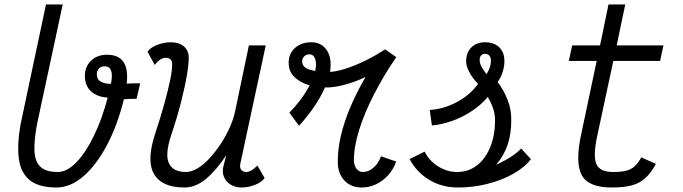

<svg xmlns="http://www.w3.org/2000/svg" viewBox="-20 -820 3040 854"><path d="M603.5 -449.5 587.5 -380.5Q573 -381 559 -380.2Q545 -379.5 531 -378.5Q502.5 -262.5 455.5 -174Q408.5 -85.5 350.8 -35.8Q293 14 231 14Q152.5 14 112.2 -18.8Q72 -51.5 63.8 -114.2Q55.5 -177 71.5 -267L184.5 -800H259L144.5 -267Q131.5 -196.5 133.2 -149.5Q135 -102.5 159 -78.8Q183 -55 237 -55Q278 -55 319.5 -97.8Q361 -140.5 397.5 -215.5Q434 -290.5 459 -386Q413 -388.5 385.5 -413.2Q358 -438 357.5 -481.5Q357 -522 384 -549.2Q411 -576.5 456.5 -576.5Q507 -576.5 529 -544.8Q551 -513 543.5 -448Q557 -449 571.8 -449.2Q586.5 -449.5 603.5 -449.5ZM410.5 -490Q410.5 -467 428 -457Q445.5 -447 473.5 -447Q477.5 -466 477.5 -483.8Q477.5 -501.5 470.5 -513.2Q463.5 -525 445.5 -525Q427 -525 418.8 -513.8Q410.5 -502.5 410.5 -490Z M668.5 -531 636 -590Q650 -609.5 680 -620.8Q710 -632 740 -632Q776.5 -632 797.8 -613.8Q819 -595.5 819.5 -565Q820 -537 811.2 -485.2Q802.5 -433.5 785 -365Q767.5 -296.5 741 -217.5Q713 -132 731.5 -93.5Q750 -55 807 -55Q832 -55 859.5 -71.8Q887 -88.5 913.2 -117.2Q939.5 -146 962.5 -181Q985.5 -216 1002.2 -253.8Q1019 -291.5 1026 -326L1087 -618H1162L1050 -97Q1049.5 -93 1048.5 -88Q1047.5 -83 1048 -78.5Q1049 -67.5 1056.8 -61.2Q1064.5 -55 1076 -55Q1085.5 -55 1097 -61.2Q1108.5 -67.5 1125 -83.5L1157 -28Q1143.5 -9 1113.5 2.5Q1083.5 14 1053 14Q1027.5 14 1006.2 1.2Q985 -11.5 975.8 -34Q966.5 -56.5 975 -85.5L986.5 -130Q943.5 -64 897 -25Q850.5 14 801 14Q700 14 665.2 -45.8Q630.5 -105.5 670 -225Q693 -294.5 710.2 -356.2Q727.5 -418 737.2 -465.2Q747 -512.5 745.5 -539Q745 -550.5 737.2 -556.8Q729.5 -563 717 -563Q705 -563 692 -554.5Q679 -546 668.5 -531Z M1310 -260.5 1267 -319Q1320.5 -373 1353 -432.2Q1385.5 -491.5 1385.5 -533.5Q1385.5 -553.5 1378 -566Q1370.5 -578.5 1356 -578.5Q1342.5 -578.5 1333.2 -569.5Q1324 -560.5 1324 -546.5Q1324 -521 1356 -510.5Q1388 -500 1440 -500Q1470 -500 1511.8 -512.8Q1553.5 -525.5 1600.8 -548.2Q1648 -571 1693 -600.5L1742.5 -566Q1686 -483 1643.5 -400.2Q1601 -317.5 1577.5 -242.2Q1554 -167 1554 -106Q1555 -83 1566 -69Q1577 -55 1594 -55Q1619 -55 1641.8 -74.8Q1664.5 -94.5 1674.5 -125L1742 -101.5Q1730.5 -67.5 1707 -41.2Q1683.5 -15 1653 -0.5Q1622.5 14 1589 14Q1540.5 14 1511.2 -17.8Q1482 -49.5 1482.5 -101Q1482 -155 1496.2 -216.2Q1510.5 -277.5 1538.5 -343.8Q1566.5 -410 1606 -477.5Q1559.5 -455.5 1513.5 -443.2Q1467.5 -431 1435 -431Q1357.5 -431 1310.5 -461Q1263.5 -491 1264 -539Q1263 -580 1291.2 -606Q1319.5 -632 1365 -632Q1404.5 -632 1428 -604Q1451.5 -576 1450.5 -530Q1451 -496 1433.8 -450.8Q1416.5 -405.5 1384.8 -356.5Q1353 -307.5 1310 -260.5Z M2017 14Q1945.5 14 1889 -20.2Q1832.5 -54.5 1802 -112.5L1869 -145.5Q1889 -104.5 1929.2 -79.8Q1969.5 -55 2012 -55Q2065 -55 2103 -85.5Q2141 -116 2161.5 -168.2Q2182 -220.5 2182 -285.5Q2181.5 -315.5 2172.2 -341Q2163 -366.5 2149.5 -388.5Q2120.5 -354 2079.8 -326.8Q2039 -299.5 1992.8 -282.8Q1946.5 -266 1901 -262L1891.5 -331Q1954 -334.5 2013 -366.5Q2072 -398.5 2106.5 -447Q2082 -471.5 2067.2 -499.5Q2052.5 -527.5 2053.5 -548Q2053 -585 2076 -608.5Q2099 -632 2138 -632Q2178 -632 2200.8 -609.5Q2223.5 -587 2223.5 -550Q2224.5 -531 2217.2 -504.8Q2210 -478.5 2193.5 -455Q2220 -420.5 2237.5 -376.5Q2255 -332.5 2254 -284.5Q2254 -225.5 2238.5 -178Q2223 -130.5 2187.5 -87.5Q2206.5 -96 2227 -107.2Q2247.5 -118.5 2266.5 -132Q2285.5 -145.5 2298 -159.5L2341.5 -112Q2312.5 -74.5 2261.2 -46Q2210 -17.5 2146.8 -1.8Q2083.5 14 2017 14ZM2144 -490Q2155 -508 2159 -521.2Q2163 -534.5 2163.5 -545.5Q2164.5 -561.5 2158 -570.8Q2151.5 -580 2138 -580.5Q2127 -581 2120.2 -573.8Q2113.5 -566.5 2113.5 -554Q2113.5 -538.5 2121.5 -523.8Q2129.5 -509 2144 -490Z M2701 14Q2598 14 2568 -40.2Q2538 -94.5 2564 -217.5L2634 -549H2510L2525 -618H2649L2686.5 -800H2761L2723 -618H2931L2916 -549H2708L2636 -213.5Q2617.5 -126 2632.5 -90.5Q2647.5 -55 2707 -55Q2744 -55 2766.5 -61Q2789 -67 2804 -81.5Q2819 -96 2832.5 -120L2897.5 -91Q2875.5 -50.5 2850 -27.5Q2824.5 -4.5 2789 4.8Q2753.5 14 2701 14Z"/></svg>

Font: Victor Mono Thin
Style: Italic
Weight: 100
Italic angle: -12°
Monospace: yes
Designer: Rune Bjørnerås
Version: Version 1.561;gftools[0.9.30]